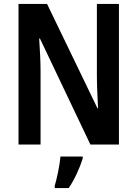

<svg xmlns="http://www.w3.org/2000/svg" viewBox="-20 -734 698 975"><path d="M584 0V-714H472V-348C472 -302 475 -240 478 -184H475L219 -714H74V0H186V-371C186 -419 183 -479 179 -538H183L439 0ZM400 71V61H287C284 101 269 173 258 209V221H329C359 177 385 119 400 71Z"/></svg>

Font: Noto Sans Lao Condensed SemiBold
Style: Regular
Weight: 600
Width: 3
Designer: Monotype Design Team
Foundry: Monotype Imaging Inc.
Version: Version 2.003